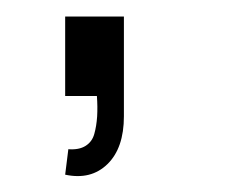

<svg xmlns="http://www.w3.org/2000/svg" viewBox="-20 -118 292 236"><path d="M64 65.4Q77.1 66.4 85.2 61.3Q93.3 56.2 95.9 46.6Q98.6 37.1 99.4 25.1Q100.1 13.2 99.1 0H60.1V-97.7H132.3V24.9Q132.3 64 112.1 83.7Q91.8 103.5 60.1 96.7Z"/></svg>

Font: Manrope Light
Style: Regular
Weight: 300
Designer: Mikhail Sharanda
Foundry: Mikhail Sharanda
Version: Version 4.505;FEAKit 1.0